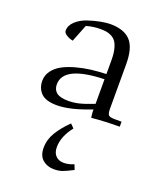

<svg xmlns="http://www.w3.org/2000/svg" viewBox="-140 -540 778 931"><g transform="rotate(20 249.5 -74.5)"><path d="M50.8 -81.1Q50.8 -109.9 67.9 -133.1Q85 -156.2 112.5 -171.1Q140.1 -186 177.7 -196.5Q215.3 -207 253.2 -211.7Q291 -216.3 332 -217.8V-290Q332 -322.3 326.4 -345.2Q320.8 -368.2 312 -381.1Q303.2 -394 288.8 -401.6Q274.4 -409.2 260.7 -411.1Q247.1 -413.1 228 -413.1Q194.8 -413.1 158.2 -402.8L123 -314Q104 -317.9 89.1 -327.4Q74.2 -336.9 74.2 -348.1Q74.2 -375.5 97.7 -397Q121.1 -418.5 154.5 -429.7Q188 -440.9 217.8 -446.5Q247.6 -452.1 268.1 -452.1Q337.9 -452.1 371.8 -416.5Q405.8 -380.9 405.8 -294.9V-65.9Q405.8 -41 412.8 -33.4Q419.9 -25.9 444.8 -25.9H480V0Q404.8 0 335 6.8L332 -21V-35.2Q225.1 6.8 158.2 6.8Q99.6 6.8 75.2 -18.1Q50.8 -43 50.8 -81.1ZM123 -88.9Q123 -61 141.8 -46.6Q160.6 -32.2 202.1 -32.2Q229.5 -32.2 257.1 -38.8Q284.7 -45.4 332 -64V-190.9Q123 -185.1 123 -88.9ZM168 222.2Q168 179.7 190.9 141.8Q213.9 104 252.9 65.9L272 85Q227.1 142.1 227.1 196.8Q227.1 226.6 242.9 242.2Q258.8 257.8 283.2 257.8Q310.1 257.8 335.9 246.1L346.2 272Q310.5 290.5 292.2 296.9Q273.9 303.2 249 303.2Q215.8 303.2 191.9 283.2Q168 263.2 168 222.2Z"/></g></svg>

Font: Dihjauti S
Style: Regular
Weight: 400
Designer: T. Christopher White
Version: Version 3.0.0